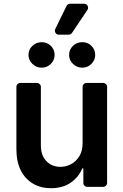

<svg xmlns="http://www.w3.org/2000/svg" viewBox="-20 -981 648 1008"><path d="M153.1 -17Q111.9 -41.2 89.1 -86.6Q66.1 -132.5 66.1 -198.2V-524.9Q66.1 -533.4 72.1 -539.4Q78.1 -545.5 86.6 -545.5H173.7Q182.2 -545.5 188.4 -539.4Q194.6 -533.4 194.6 -524.9V-218Q194.6 -165.5 223 -135.7Q251.4 -105.1 297.6 -105.1Q326 -105.1 352.6 -119Q379.3 -132.8 396.3 -160.5Q413.7 -188.2 413.7 -229.4V-524.9Q413.7 -533.4 419.7 -539.4Q425.8 -545.5 434.3 -545.5H521.3Q529.8 -545.5 536 -539.4Q542.3 -533.4 542.3 -524.9V-20.6Q542.3 -12.1 536 -6Q529.8 0 521.3 0H438.2Q429.7 0 423.7 -6Q417.6 -12.1 417.6 -20.6V-96.9H411.9Q393.5 -51.5 351.2 -22Q309.3 7.1 247.9 7.1Q193.5 7.1 153.1 -17ZM129.6 -692.5Q129.6 -720.9 150 -740.2Q170.5 -759.6 198.5 -759.6Q227.3 -759.6 247 -740.2Q266.7 -720.9 266.7 -692.5Q266.7 -665.5 247 -645.6Q227.3 -625.7 198.5 -625.7Q170.5 -625.7 150 -645.6Q129.6 -665.5 129.6 -692.5ZM342.7 -692.5Q342.7 -720.9 363.1 -740.2Q383.5 -759.6 411.6 -759.6Q440.3 -759.6 460 -740.2Q479.8 -720.9 479.8 -692.5Q479.8 -665.5 460 -645.6Q440.3 -625.7 411.6 -625.7Q383.5 -625.7 363.1 -645.6Q342.7 -665.5 342.7 -692.5ZM268.1 -819.6Q268.1 -811.1 274 -805Q279.8 -799 288.7 -799H340.6Q345.9 -799 350.5 -801.5Q355.1 -804 358 -808.2L438.9 -929Q442.5 -933.9 442.5 -940.3Q442.5 -948.9 436.6 -955.1Q430.8 -961.3 421.9 -961.3H348Q342 -961.3 336.8 -958.1Q331.7 -954.9 329.2 -949.6L270.2 -828.8Q268.1 -824.2 268.1 -819.6Z"/></svg>

Font: DeltaSans SemiBold
Style: Regular
Weight: 600
Designer: Rasmus Andersson
Foundry: rsms
Version: Version 3.012